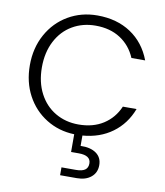

<svg xmlns="http://www.w3.org/2000/svg" viewBox="-101 -790 973 1131"><g transform="rotate(10 385.5 -224.5)"><path d="M630 -204H712Q677 -112 602.5 -57.5Q528 -3 425 5V67Q484 65 518.5 89.5Q553 114 553 160Q553 205 521 231.5Q489 258 436 258H336V211H422Q459 211 476.5 198.5Q494 186 494 160Q494 112 422 112H376V6Q283 3 208 -43.5Q133 -90 90.5 -169.5Q48 -249 48 -350Q48 -453 93 -534.5Q138 -616 216 -661.5Q294 -707 390 -707Q507 -707 590.5 -651.5Q674 -596 712 -495H630Q600 -566 538.5 -606Q477 -646 390 -646Q313 -646 251.5 -610Q190 -574 155 -506.5Q120 -439 120 -350Q120 -261 155 -194Q190 -127 251.5 -91Q313 -55 390 -55Q477 -55 538.5 -94.5Q600 -134 630 -204Z"/></g></svg>

Font: Poppins-Tabular Light
Style: Regular
Weight: 300
Designer: Ninad Kale (Devanagari), Jonny Pinhorn (Latin)
Foundry: Indian Type Foundry
Version: Version 4.004